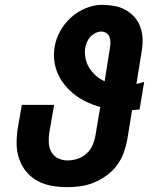

<svg xmlns="http://www.w3.org/2000/svg" viewBox="-20 -763 640 791"><path d="M257 8Q225 8 193.5 2.5Q162 -3 135 -17.5Q108 -32 88.5 -55.5Q69 -79 59 -108Q49 -137 48.5 -169Q48 -201 53 -234L70 -331H203L183 -216Q180 -195 181 -174.5Q182 -154 191.5 -137Q201 -120 219 -111Q237 -102 258 -102Q278 -102 298.5 -108.5Q319 -115 335.5 -129.5Q352 -144 361 -164Q370 -184 373 -204L393 -322Q365 -330 339 -342Q313 -354 291 -370.5Q269 -387 250.5 -408.5Q232 -430 220 -455.5Q208 -481 204 -510Q200 -539 205 -569Q210 -602 227.5 -634Q245 -666 272 -690.5Q299 -715 333 -729Q367 -743 400 -743Q426 -743 451 -738.5Q476 -734 497.5 -722Q519 -710 535 -691.5Q551 -673 559 -649.5Q567 -626 567.5 -600Q568 -574 563 -548L542 -417Q550 -419 558.5 -421Q567 -423 574 -426L555 -312Q548 -311 540 -310.5Q532 -310 524 -309L504 -186Q499 -159 489 -132Q479 -105 461 -81Q443 -57 418.5 -39.5Q394 -22 367.5 -11Q341 0 313 4Q285 8 257 8ZM411 -428 433 -566Q435 -577 435 -589Q435 -601 431 -611Q427 -621 418 -627Q409 -633 397 -633Q385 -633 372.5 -626.5Q360 -620 351.5 -610.5Q343 -601 338 -589Q333 -577 331 -565Q328 -543 332.5 -521.5Q337 -500 348.5 -482.5Q360 -465 375.5 -451Q391 -437 411 -428Z"/></svg>

Font: Iosevka Aile Extrabold Oblique
Style: Regular
Weight: 800
Italic angle: -9°
Designer: Belleve Invis
Foundry: Belleve Invis
Version: Version 31.1.0; ttfautohint (v1.8.4)